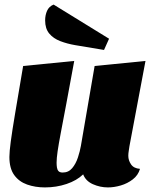

<svg xmlns="http://www.w3.org/2000/svg" viewBox="-20 -798 669 838"><path d="M176 20Q134 20 98.5 7.5Q63 -5 42 -34Q21 -63 21 -113Q21 -135 27 -180.5Q33 -226 46.5 -306Q60 -386 81 -510L304 -532Q284 -422 269.5 -345.5Q255 -269 245.5 -219Q236 -169 231.5 -138Q227 -107 227 -88Q227 -77 228.5 -67Q230 -57 235.5 -51Q241 -45 254 -45Q279 -45 295 -64Q311 -83 320 -110.5Q329 -138 333 -161L393 -510L615 -532L545 -160Q544 -152 542 -140Q540 -128 540 -118Q540 -98 552 -80.5Q564 -63 591 -61Q583 -33 559.5 -15Q536 3 507 11.5Q478 20 451 20Q417 20 385.5 6Q354 -8 343 -37Q315 -10 270.5 5Q226 20 176 20ZM434 -580 308 -601Q273 -607 243 -618.5Q213 -630 195 -651.5Q177 -673 177 -709Q177 -732 185.5 -751Q194 -770 214 -778L456 -629Z"/></svg>

Font: Sansita Swashed Light Black
Style: Regular
Weight: 900
Version: Version 1.003